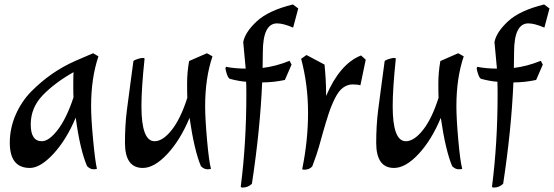

<svg xmlns="http://www.w3.org/2000/svg" viewBox="-20 -732 2487 862"><path d="M317 -458 398 -493 422 -479Q389 -382 389 -255Q389 -201 398 -105Q407 -9 415 25Q415 28 400 28Q385 28 371 14Q339 -60 320 -204Q278 -104 219.5 -41Q161 22 114 22Q24 22 24 -91Q24 -156 50 -216Q76 -276 120 -321Q208 -410 317 -458ZM168 -98Q200 -98 239.5 -149.5Q279 -201 310 -295Q309 -309 309 -349Q309 -389 310 -408Q224 -359 171 -303.5Q118 -248 118 -173Q118 -98 168 -98Z M629 -468Q615 -335 615 -255Q615 -98 674 -98Q711 -98 751 -148.5Q791 -199 821 -293Q820 -309 820 -358Q820 -407 829 -458L909 -493L934 -479Q901 -382 901 -255Q901 -200 909.5 -104Q918 -8 927 25Q927 28 911.5 28Q896 28 882 14Q852 -58 831 -203Q790 -104 731.5 -41Q673 22 621 22Q541 22 541 -91Q541 -168 549.5 -236Q558 -304 566.5 -365Q575 -426 579 -458Q584 -463 599 -467.5Q614 -472 621.5 -472Q629 -472 629 -468Z M1289 -442 1259 -373Q1207 -362 1157 -362Q1148 -150 1111 93Q1094 110 1069 110Q1061 110 1061 105Q1086 -90 1086 -308Q1086 -347 1085 -365Q1054 -367 1012 -378Q1005 -381 999 -398Q993 -415 992 -426L995 -432Q1035 -424 1083 -424Q1082 -440 1072 -543Q1080 -587 1132.5 -636Q1185 -685 1295 -712L1319 -694L1296 -608Q1252 -627 1224 -627Q1160 -627 1160 -497Q1160 -486 1159.5 -462.5Q1159 -439 1159 -427Q1218 -434 1280 -459Z M1622 -464 1598 -349Q1585 -353 1563 -353Q1541 -353 1521 -339Q1501 -325 1484 -291Q1467 -257 1455 -220Q1443 -183 1431 -141Q1419 -99 1411.5 -71.5Q1404 -44 1382 15Q1369 30 1345 30Q1337 30 1337 26Q1363 -101 1363 -226.5Q1363 -352 1332 -468L1356 -485L1437 -442Q1444 -370 1444 -315V-301Q1506 -446 1601 -483Z M1757 -468Q1743 -335 1743 -255Q1743 -98 1802 -98Q1839 -98 1879 -148.5Q1919 -199 1949 -293Q1948 -309 1948 -358Q1948 -407 1957 -458L2037 -493L2062 -479Q2029 -382 2029 -255Q2029 -200 2037.5 -104Q2046 -8 2055 25Q2055 28 2039.5 28Q2024 28 2010 14Q1980 -58 1959 -203Q1918 -104 1859.5 -41Q1801 22 1749 22Q1669 22 1669 -91Q1669 -168 1677.5 -236Q1686 -304 1694.5 -365Q1703 -426 1707 -458Q1712 -463 1727 -467.5Q1742 -472 1749.5 -472Q1757 -472 1757 -468Z M2417 -442 2387 -373Q2335 -362 2285 -362Q2276 -150 2239 93Q2222 110 2197 110Q2189 110 2189 105Q2214 -90 2214 -308Q2214 -347 2213 -365Q2182 -367 2140 -378Q2133 -381 2127 -398Q2121 -415 2120 -426L2123 -432Q2163 -424 2211 -424Q2210 -440 2200 -543Q2208 -587 2260.5 -636Q2313 -685 2423 -712L2447 -694L2424 -608Q2380 -627 2352 -627Q2288 -627 2288 -497Q2288 -486 2287.5 -462.5Q2287 -439 2287 -427Q2346 -434 2408 -459Z"/></svg>

Font: Julee
Style: Regular
Weight: 400
Version: Version 1.001